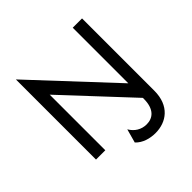

<svg xmlns="http://www.w3.org/2000/svg" viewBox="-203 -803 1094 1094"><g transform="rotate(-45 344.0 -256.5)"><path d="M434.7 133.3C522.2 133.3 600 79.2 600 -42.4V-625H525V-177.1L87.5 -645.8V0H162.5V-447.9L525 -59.7V-52.8C525 32.6 482.6 62.5 434 62.5C391 62.5 356.2 40.3 335.4 4.2L312.5 87.5C343.8 120.8 390.3 133.3 434.7 133.3Z"/></g></svg>

Font: Afacad
Style: Regular
Weight: 400
Designer: Kristian Moeller
Foundry: Dicotype
Version: Version 1.000